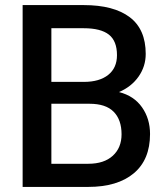

<svg xmlns="http://www.w3.org/2000/svg" viewBox="-20 -735 656 755"><path d="M327 0H69V-715H309Q427 -715 490 -667.5Q553 -620 553 -523Q553 -474 525 -434Q497 -394 448 -373Q507 -358 538.5 -313Q570 -268 570 -208Q570 -107 506 -53.5Q442 0 327 0ZM182 -413H310Q371 -413 405.5 -440.5Q440 -468 440 -518Q440 -574 408 -599Q376 -624 309 -624H182ZM332 -327H182V-91H327Q389 -91 423.5 -122.5Q458 -154 458 -207Q458 -264 427 -295.5Q396 -327 332 -327Z"/></svg>

Font: Freesentation 6 SemiBold
Style: Regular
Weight: 600
Designer: glyphs from Roboto by Christian Robertson / Hangul glyphs from Noto Sans CJK(Source Han Sans) by Jang Soo-young and Kang
Foundry: PT&
Version: Version 2.001